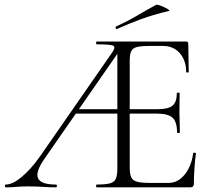

<svg xmlns="http://www.w3.org/2000/svg" viewBox="-20 -803 911 823"><path d="M5 0Q1 0 1 -6Q1 -12 5 -12Q34 -12 73 -44.5Q112 -77 151 -132L458 -574Q477 -600 466.5 -606.5Q456 -613 394 -613Q392 -613 392 -619Q392 -625 394 -625H778Q787 -625 787 -616L789 -495Q789 -492 783.5 -492Q778 -492 778 -495Q778 -528 765.5 -553Q753 -578 731 -592Q709 -606 680 -606H622Q586 -606 567.5 -601.5Q549 -597 542.5 -583.5Q536 -570 536 -543V-85Q536 -57 542.5 -43Q549 -29 567.5 -24Q586 -19 622 -19H703Q730 -19 751.5 -35Q773 -51 788 -79.5Q803 -108 808 -146Q808 -149 814 -148.5Q820 -148 820 -145Q816 -119 813.5 -82.5Q811 -46 811 -15Q811 0 795 0H394Q392 0 392 -6Q392 -12 394 -12Q432 -12 451 -17Q470 -22 476.5 -37Q483 -52 483 -81V-588L505 -604L171 -123Q131 -66 143 -39Q155 -12 219 -12Q224 -12 224 -6Q224 0 219 0Q189 0 164 -2Q139 -4 101 -4Q69 -4 50 -2Q31 0 5 0ZM290 -316 305 -335H511L518 -316ZM739 -235Q739 -280 720 -298Q701 -316 653 -316H511V-335H656Q702 -335 720 -350.5Q738 -366 738 -404Q738 -406 744 -406Q750 -406 750 -404Q750 -375 749.5 -359Q749 -343 749 -325Q749 -303 750 -281.5Q751 -260 751 -235Q751 -233 745 -233Q739 -233 739 -235ZM482 -679Q478 -677 476 -682.5Q474 -688 477 -689Q527 -712 567.5 -736Q608 -760 649 -782Q652 -784 663 -780.5Q674 -777 685.5 -771.5Q697 -766 703 -761.5Q709 -757 704 -756Q637 -740 585 -721Q533 -702 482 -679Z"/></svg>

Font: Cormorant Garamond Light
Style: Regular
Weight: 300
Designer: Christian Thalmann (Catharsis Fonts)
Foundry: Catharsis Fonts
Version: Version 4.001